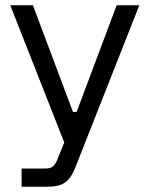

<svg xmlns="http://www.w3.org/2000/svg" viewBox="-20 -509 568 729"><path d="M62 200V131H149Q170 131 179.5 124Q189 117 196 101L224 32L19 -489H105L257 -84H271L423 -489H509L264 132Q250 167 227.5 183.5Q205 200 159 200Z"/></svg>

Font: Space Grotesk Frontify
Style: Regular
Weight: 400
Designer: Florian Karsten
Version: Version 2.000